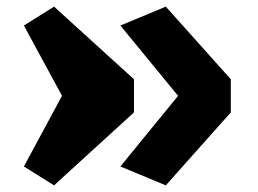

<svg xmlns="http://www.w3.org/2000/svg" viewBox="-20 -576 779 579"><path d="M52 -74 167 -287 52 -499 143 -556 384 -337V-237L143 -17ZM343 -74 517 -287 343 -499 480 -556 676 -337V-237L480 -17Z"/></svg>

Font: Fix15 Mono
Style: Bold
Weight: 700
Designer: Carrois Corporate & Edenspiekermann AG
Foundry: Carrois Corporate GbR & Edenspiekermann AG
Version: Version 3.206